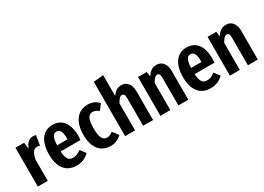

<svg xmlns="http://www.w3.org/2000/svg" viewBox="-11 -1611 3344 2430"><g transform="rotate(-30 1661.0 -395.5)"><path d="M317 -582C258 -582 218 -542 193 -471L182 -567H55V0H200V-307C215 -388 240 -441 297 -441C312 -441 324 -439 337 -434L361 -575C347 -580 334 -582 317 -582Z M820 -296C820 -489 736 -584 604 -584C457 -584 380 -462 380 -279C380 -94 461 17 617 17C696 17 757 -14 802 -58L742 -138C702 -107 669 -92 626 -92C569 -92 533 -122 527 -240H817C818 -255 820 -277 820 -296ZM679 -330H527C532 -450 559 -485 605 -485C658 -485 679 -439 679 -338Z M1117 -584C973 -584 881 -471 881 -279C881 -80 971 17 1118 17C1181 17 1233 -9 1275 -49L1211 -133C1181 -110 1157 -98 1126 -98C1072 -98 1034 -137 1034 -280C1034 -427 1068 -472 1126 -472C1157 -472 1184 -459 1214 -435L1275 -517C1230 -562 1180 -584 1117 -584Z M1608 -584C1550 -584 1511 -555 1476 -502V-808L1331 -793V0H1476V-395C1502 -443 1527 -472 1555 -472C1580 -472 1594 -455 1594 -407V0H1739V-423C1739 -520 1689 -584 1608 -584Z M2123 -584C2060 -584 2019 -551 1984 -495L1973 -567H1846V0H1991V-395C2017 -443 2042 -472 2070 -472C2095 -472 2109 -455 2109 -407V0H2254V-423C2254 -520 2204 -584 2123 -584Z M2778 -296C2778 -489 2694 -584 2562 -584C2415 -584 2338 -462 2338 -279C2338 -94 2419 17 2575 17C2654 17 2715 -14 2760 -58L2700 -138C2660 -107 2627 -92 2584 -92C2527 -92 2491 -122 2485 -240H2775C2776 -255 2778 -277 2778 -296ZM2637 -330H2485C2490 -450 2517 -485 2563 -485C2616 -485 2637 -439 2637 -338Z M3139 -584C3076 -584 3035 -551 3000 -495L2989 -567H2862V0H3007V-395C3033 -443 3058 -472 3086 -472C3111 -472 3125 -455 3125 -407V0H3270V-423C3270 -520 3220 -584 3139 -584Z"/></g></svg>

Font: Glow Sans TC Compressed
Style: Bold
Weight: 700
Width: 2
Designer: Ryoko NISHIZUKA (kana, bopomofo & ideographs); Paul D. Hunt (Latin, Greek & Cyrillic); Sandoll Communications, Soo-young
Version: Version 0.93